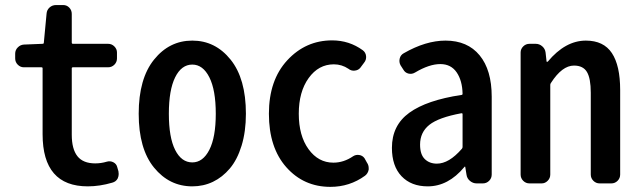

<svg xmlns="http://www.w3.org/2000/svg" viewBox="-20 -725 2520 759"><path d="M327.1 11.7Q148.4 11.7 148.4 -194.3V-455.1Q148.4 -459 143.6 -459H74.2Q60.5 -459 50.3 -469.2Q40 -479.5 40 -494.1V-512.7Q40 -527.3 50.3 -537.6Q60.5 -547.9 74.2 -548.8L148.4 -551.8Q153.3 -551.8 153.3 -556.6L164.1 -670.9Q165 -685.5 175.8 -695.3Q186.5 -705.1 202.1 -705.1H229.5Q244.1 -705.1 253.9 -694.8Q263.7 -684.6 263.7 -669.9V-556.6Q263.7 -551.8 268.6 -551.8H407.2Q421.9 -551.8 432.1 -541.5Q442.4 -531.2 442.4 -517.6V-494.1Q442.4 -479.5 432.1 -469.2Q421.9 -459 407.2 -459H268.6Q263.7 -459 263.7 -455.1V-192.4Q263.7 -135.7 286.1 -107.4Q308.6 -79.1 356.4 -79.1Q379.9 -79.1 402.3 -85.9Q416 -89.8 428.2 -83.5Q440.4 -77.1 443.4 -64.5L448.2 -47.9Q449.2 -42 449.2 -37.1Q449.2 -28.3 445.3 -19.5Q438.5 -6.8 423.8 -2.9Q374 11.7 327.1 11.7Z M740.2 11.7Q649.4 11.7 588.9 -62.5Q528.3 -136.7 528.3 -275.4Q528.3 -414.1 588.9 -489.3Q649.4 -564.5 740.2 -564.5Q831.1 -564.5 891.6 -489.3Q952.1 -414.1 952.1 -275.4Q952.1 -205.1 935.1 -149.4Q918 -93.8 888.7 -59.1Q859.4 -24.4 821.8 -6.3Q784.2 11.7 740.2 11.7ZM740.2 -83Q782.2 -83 807.6 -132.8Q833 -182.6 833 -275.4Q833 -369.1 807.6 -419.4Q782.2 -469.7 740.2 -469.7Q697.3 -469.7 672.4 -419.4Q647.5 -369.1 647.5 -275.4Q647.5 -181.6 672.4 -132.3Q697.3 -83 740.2 -83Z M1286.1 13.7Q1180.7 13.7 1111.8 -64Q1043 -141.6 1043 -275.4Q1043 -408.2 1115.7 -486.8Q1188.5 -565.4 1293 -565.4Q1360.4 -565.4 1414.1 -526.4Q1425.8 -517.6 1427.2 -502.9Q1428.7 -488.3 1418.9 -476.6L1404.3 -457Q1396.5 -447.3 1382.3 -445.8Q1368.2 -444.3 1357.4 -453.1Q1331.1 -470.7 1299.8 -470.7Q1239.3 -470.7 1200.2 -416.5Q1161.1 -362.3 1161.1 -275.4Q1161.1 -188.5 1199.7 -135.3Q1238.3 -82 1297.9 -82Q1338.9 -82 1376 -107.4Q1386.7 -114.3 1399.9 -112.3Q1413.1 -110.4 1420.9 -99.6L1430.7 -82Q1437.5 -72.3 1437.5 -60.5Q1437.5 -57.6 1437.5 -54.7Q1434.6 -39.1 1422.9 -30.3Q1362.3 13.7 1286.1 13.7Z M1670.9 11.7Q1605.5 11.7 1567.4 -28.3Q1529.3 -68.4 1529.3 -140.6Q1529.3 -229.5 1598.1 -279.3Q1667 -329.1 1803.7 -349.6Q1808.6 -349.6 1808.6 -354.5Q1807.6 -406.2 1785.2 -439Q1762.7 -471.7 1720.7 -471.7Q1676.8 -471.7 1621.1 -438.5Q1608.4 -430.7 1594.7 -434.1Q1581.1 -437.5 1574.2 -450.2L1563.5 -466.8Q1556.6 -479.5 1560.1 -493.7Q1563.5 -507.8 1576.2 -514.6Q1663.1 -564.5 1741.2 -564.5Q1828.1 -564.5 1876 -506.3Q1923.8 -448.2 1923.8 -342.8V-35.2Q1923.8 -20.5 1913.6 -10.3Q1903.3 0 1888.7 0H1864.3Q1849.6 0 1837.9 -9.8Q1826.2 -19.5 1824.2 -34.2L1819.3 -64.5Q1819.3 -66.4 1817.9 -66.4Q1816.4 -66.4 1815.4 -64.5Q1752 11.7 1670.9 11.7ZM1707 -78.1Q1754.9 -78.1 1805.7 -136.7Q1808.6 -139.6 1808.6 -144.5V-273.4Q1808.6 -277.3 1805.7 -277.3Q1804.7 -277.3 1803.7 -277.3Q1713.9 -260.7 1677.2 -231.4Q1640.6 -202.1 1640.6 -153.3Q1640.6 -114.3 1659.2 -96.2Q1677.7 -78.1 1707 -78.1Z M2073.2 0Q2058.6 0 2048.3 -10.3Q2038.1 -20.5 2038.1 -35.2V-517.6Q2038.1 -531.2 2048.3 -541.5Q2058.6 -551.8 2073.2 -551.8H2097.7Q2112.3 -551.8 2123.5 -542Q2134.8 -532.2 2136.7 -517.6L2140.6 -482.4Q2140.6 -480.5 2142.6 -480.5Q2144.5 -480.5 2145.5 -481.4Q2214.8 -564.5 2295.9 -564.5Q2366.2 -564.5 2398.9 -515.1Q2431.6 -465.8 2431.6 -369.1V-35.2Q2431.6 -20.5 2421.4 -10.3Q2411.1 0 2396.5 0H2350.6Q2335.9 0 2325.7 -10.3Q2315.4 -20.5 2315.4 -35.2V-358.4Q2315.4 -415 2300.3 -440.4Q2285.2 -465.8 2249 -465.8Q2202.1 -465.8 2158.2 -397.5Q2155.3 -393.6 2155.3 -389.6V-35.2Q2155.3 -20.5 2145 -10.3Q2134.8 0 2121.1 0Z"/></svg>

Font: Gen Jyuu Gothic L Monospace Medium
Style: Regular
Weight: 500
Designer: [Source Han Sans]
Ryoko NISHIZUKA  (kana & ideographs); Paul D. Hunt (Latin, Greek & Cyrillic); Wenlong ZHANG  (bopomofo
Version: Version 1.002.20150607